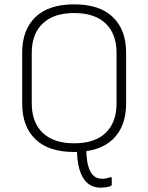

<svg xmlns="http://www.w3.org/2000/svg" viewBox="-20 -687 682 883"><path d="M444 176Q405 176 380.5 153.5Q356 131 344.5 89Q333 47 334 -12Q334 -18 341 -18L371 -16Q377 -16 377 -10Q376 60 393.5 97.5Q411 135 450 135Q460 135 469.5 133Q479 131 487 128Q490 127 492 128.5Q494 130 494 134V162Q494 167 488 169Q478 173 466 174.5Q454 176 444 176ZM321 12Q204 12 143 -46.5Q82 -105 82 -211V-444Q82 -550 143 -608.5Q204 -667 321 -667Q438 -667 499 -608.5Q560 -550 560 -444V-211Q560 -105 499 -46.5Q438 12 321 12ZM321 -28Q416 -28 466 -76Q516 -124 516 -212V-443Q516 -531 466 -579Q416 -627 321 -627Q227 -627 176.5 -579Q126 -531 126 -443V-212Q126 -124 176.5 -76Q227 -28 321 -28Z"/></svg>

Font: Sofia Sans ExtraLight
Style: Regular
Weight: 250
Version: Version 4.100-B